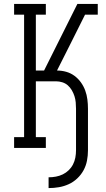

<svg xmlns="http://www.w3.org/2000/svg" viewBox="-20 -755 540 980"><path d="M228 205V150Q247 150 265.5 146.5Q284 143 300.5 135Q317 127 330.5 114Q344 101 352.5 84.5Q361 68 364.5 49.5Q368 31 368 12V-200Q368 -216 366.5 -232.5Q365 -249 360 -264.5Q355 -280 346.5 -294.5Q338 -309 326 -319.5Q314 -330 298 -335Q282 -340 266 -340H163V-55H214V0H52V-55H103V-680H52V-735H214V-680H163V-395H205L375 -735H479V-680H414L337 -526L271 -395Q295 -395 318 -388.5Q341 -382 360 -368Q379 -354 393 -334.5Q407 -315 415 -293Q423 -271 426 -247.5Q429 -224 429 -200V12Q429 39 424 65Q419 91 406.5 114Q394 137 374.5 155.5Q355 174 331 185Q307 196 281 200.5Q255 205 228 205Z"/></svg>

Font: Iosevka Slab Light
Style: Regular
Weight: 300
Monospace: yes
Designer: Belleve Invis
Foundry: Belleve Invis
Version: Version 11.1.0; ttfautohint (v1.8.3)